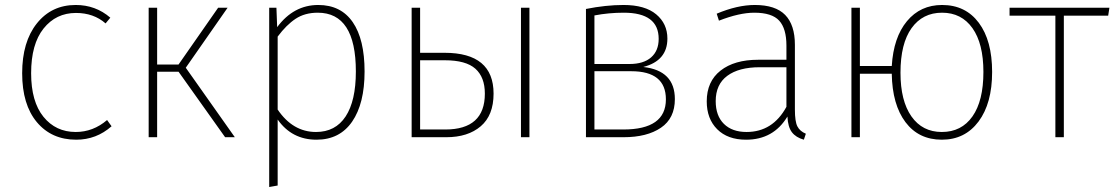

<svg xmlns="http://www.w3.org/2000/svg" viewBox="-20 -551 4484 771"><path d="M284 -531Q364 -531 423 -480L404 -457Q356 -499 285 -499Q205 -499 155 -436.5Q105 -374 105 -257Q105 -143 154.5 -82Q204 -21 284 -21Q354 -21 410 -69L428 -44Q367 10 286 10Q187 10 128 -60.5Q69 -131 69 -257Q69 -383 128 -457Q187 -531 284 -531Z M726 -279 923 0H884L697 -263H611V0H577V-520H611V-292H697L856 -520H894Z M1249 -21Q1327 -21 1368 -83.5Q1409 -146 1409 -264Q1409 -500 1256 -500Q1204 -500 1167 -475.5Q1130 -451 1095 -404V-111Q1156 -21 1249 -21ZM1258 -531Q1349 -531 1396.5 -462Q1444 -393 1444 -264Q1444 -135 1394 -62.5Q1344 10 1251 10Q1152 10 1095 -71V194L1061 200V-520H1090L1093 -442Q1159 -531 1258 -531Z M1667 -31H1768Q1927 -31 1927 -175Q1927 -241 1889 -275Q1851 -309 1766 -309H1667ZM2106 -520V0H2072V-520ZM1667 -339H1765Q1962 -339 1962 -175Q1962 -88 1910.5 -44Q1859 0 1772 0H1633V-520H1667Z M2367 -31H2483Q2654 -31 2654 -152Q2654 -265 2515 -265H2367ZM2485 -500Q2424 -500 2367 -489V-294H2508Q2564 -294 2594.5 -320.5Q2625 -347 2625 -395Q2625 -500 2485 -500ZM2563 -282Q2690 -268 2690 -153Q2690 -76 2634 -38Q2578 0 2484 0H2333V-515Q2413 -531 2484 -531Q2570 -531 2615 -493.5Q2660 -456 2660 -396Q2660 -307 2563 -282Z M2978 -21Q3083 -21 3138 -122V-281H3031Q2947 -281 2900.5 -246.5Q2854 -212 2854 -145Q2854 -86 2887 -53.5Q2920 -21 2978 -21ZM3172 -371V-111Q3172 -63 3182 -43.5Q3192 -24 3216 -14L3208 10Q3176 1 3160 -20Q3144 -41 3142 -83Q3086 10 2976 10Q2902 10 2860 -32Q2818 -74 2818 -144Q2818 -224 2873.5 -267.5Q2929 -311 3024 -311H3138V-368Q3138 -436 3109 -468Q3080 -500 3009 -500Q2949 -500 2867 -468L2858 -496Q2941 -531 3011 -531Q3094 -531 3133 -491Q3172 -451 3172 -371Z M3762 -21Q3841 -21 3885 -83.5Q3929 -146 3929 -262Q3929 -376 3885 -438Q3841 -500 3763 -500Q3685 -500 3640.5 -438Q3596 -376 3596 -259Q3596 -146 3640 -83.5Q3684 -21 3762 -21ZM3763 -531Q3857 -531 3910.5 -459.5Q3964 -388 3964 -262Q3964 -136 3909.5 -63Q3855 10 3762 10Q3669 10 3616 -60.5Q3563 -131 3561 -255H3433V0H3399V-520H3433V-286H3561Q3568 -401 3622 -466Q3676 -531 3763 -531Z M4430 -488H4252V0H4218V-488H4034V-520H4435Z"/></svg>

Font: FiraSans
Style: Regular
Weight: 200
Designer: Carrois Corporate & Edenspiekermann AG
Foundry: Carrois Corporate GbR & Edenspiekermann AG
Version: Version 3.106;PS 003.106;hotconv 1.0.70;makeotf.lib2.5.58329